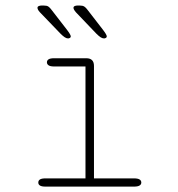

<svg xmlns="http://www.w3.org/2000/svg" viewBox="-20 -692 659 712"><path d="M148.5 0Q134.5 0 128.2 -4Q122 -8 122 -15Q122 -22.5 128.2 -26.5Q134.5 -30.5 148.5 -30.5H297V-445.5H180.5Q166.5 -445.5 160.2 -449.8Q154 -454 154 -461Q154 -468 160.2 -472Q166.5 -476 180.5 -476H300Q328.5 -476 328.5 -447.5V-30.5H477Q491 -30.5 497.5 -26.5Q504 -22.5 504 -15Q504 -8 497.5 -4Q491 0 477 0ZM232.5 -549.5Q226.5 -549.5 219.8 -554Q213 -558.5 204.5 -567L128 -646.5Q123 -652 121 -656Q119 -660 119 -663Q119 -667.5 123.8 -669.5Q128.5 -671.5 134 -671.5H142Q153.5 -671.5 159.2 -667.8Q165 -664 171.5 -655L228 -582Q242.5 -563 242.5 -557Q242.5 -553 238.8 -551.2Q235 -549.5 232.5 -549.5ZM366 -549.5Q359.5 -549.5 352.8 -554Q346 -558.5 337.5 -567L261.5 -646.5Q252.5 -657 252.5 -663Q252.5 -667.5 257 -669.5Q261.5 -671.5 267.5 -671.5H275.5Q286.5 -671.5 292.5 -667.8Q298.5 -664 305 -655L361.5 -582Q376 -563 376 -557Q376 -553 372.2 -551.2Q368.5 -549.5 366 -549.5Z"/></svg>

Font: Sono Monospace ExtraLight
Style: Regular
Weight: 250
Version: Version 2.112